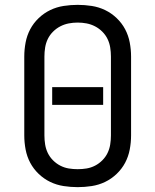

<svg xmlns="http://www.w3.org/2000/svg" viewBox="-20 -763 640 791"><path d="M300 8Q271 8 242 3.5Q213 -1 187 -13.5Q161 -26 139.5 -46.5Q118 -67 104.5 -92.5Q91 -118 85.5 -147Q80 -176 80 -205V-530Q80 -559 85.5 -588Q91 -617 104.5 -642.5Q118 -668 139.5 -688.5Q161 -709 187 -721.5Q213 -734 242 -738.5Q271 -743 300 -743Q329 -743 358 -738.5Q387 -734 413 -721.5Q439 -709 460.5 -688.5Q482 -668 495.5 -642.5Q509 -617 514.5 -588Q520 -559 520 -530V-205Q520 -176 514.5 -147Q509 -118 495.5 -92.5Q482 -67 460.5 -46.5Q439 -26 413 -13.5Q387 -1 358 3.5Q329 8 300 8ZM300 -66Q319 -66 337 -69Q355 -72 371.5 -80.5Q388 -89 401.5 -102.5Q415 -116 423 -132.5Q431 -149 434 -167.5Q437 -186 437 -205V-530Q437 -549 434 -567.5Q431 -586 423 -602.5Q415 -619 401.5 -632.5Q388 -646 371.5 -654.5Q355 -663 337 -666.5Q319 -670 300 -670Q281 -670 263 -666.5Q245 -663 228.5 -654.5Q212 -646 198.5 -632.5Q185 -619 177 -602.5Q169 -586 166 -567.5Q163 -549 163 -530V-205Q163 -186 166 -167.5Q169 -149 177 -132.5Q185 -116 198.5 -102.5Q212 -89 228.5 -80.5Q245 -72 263 -69Q281 -66 300 -66ZM195 -331V-404H405V-331Z"/></svg>

Font: Iosevka Fixed Extended
Style: Regular
Weight: 400
Width: 7
Monospace: yes
Designer: Belleve Invis
Foundry: Belleve Invis
Version: Version 24.1.1; ttfautohint (v1.8.4)